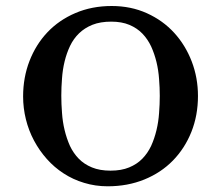

<svg xmlns="http://www.w3.org/2000/svg" viewBox="-20 -619 693 653"><path d="M346.2 14.6Q304.2 14.6 266.1 2.9Q228.5 -8.3 196.3 -29.3Q164.6 -49.8 139.2 -78.4Q113.8 -106.9 95.7 -140.9Q77.6 -174.8 68.1 -213.1Q58.6 -251.5 58.6 -291Q58.6 -355.5 80.3 -411.6Q102.1 -467.8 141.4 -509.3Q180.7 -550.8 236.6 -574.7Q292.5 -598.6 359.9 -598.6Q425.3 -598.6 479.7 -574Q534.2 -549.3 572.5 -507.3Q610.8 -465.3 632.1 -409.9Q653.3 -354.5 653.3 -292.5Q653.3 -226.6 630.9 -170.4Q608.4 -114.3 568.1 -73Q527.8 -31.7 470.9 -8.5Q414.1 14.6 346.2 14.6ZM358.4 -545.4Q321.3 -545.4 294.4 -534.7Q267.6 -523.9 248.8 -505.6Q230 -487.3 218.3 -462.9Q206.5 -438 199.7 -409.9Q192.9 -381.8 190.9 -352.1Q188.5 -322.3 188.5 -293.5Q188.5 -265.1 190.9 -234.9Q192.9 -205.1 199.7 -176.8Q206.5 -148.4 217.8 -123Q229.5 -98.1 247.8 -79.3Q266.1 -60.5 292.7 -49.6Q319.3 -38.6 356 -38.6Q392.6 -38.6 419.2 -49.6Q445.8 -60.5 464.1 -79.3Q482.4 -98.1 494.1 -123Q505.4 -147.9 512.2 -176.3Q519 -204.6 521 -234.4Q523.4 -264.6 523.4 -293Q523.4 -320.3 521 -350.1Q519 -379.9 512.2 -408Q505.4 -436 494.1 -460.9Q482.4 -485.8 464.4 -504.6Q446.3 -523.4 420.2 -534.4Q394 -545.4 358.4 -545.4Z"/></svg>

Font: RIT Rachana
Style: Bold
Weight: 700
Designer: Hussain KH
Version: 1.5.2